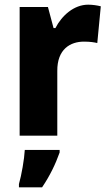

<svg xmlns="http://www.w3.org/2000/svg" viewBox="-20 -580 462 821"><path d="M357 -560C296 -560 244 -513 217 -460H209L185 -550H64V0H225V-276C224 -370 281 -402 339 -402C366 -402 383 -399 396 -396L411 -553C396 -557 375 -560 357 -560ZM235 72V61H86C84 100 72 169 61 207V221H160C193 172 217 123 235 72Z"/></svg>

Font: Noto Sans Georgian SemiCondensed ExtraBold
Style: Regular
Weight: 800
Width: 4
Designer: Monotype Design Team, Akaki Razmadze
Foundry: Google LLC
Version: Version 2.005